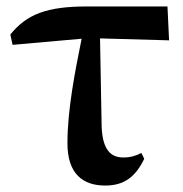

<svg xmlns="http://www.w3.org/2000/svg" viewBox="-20 -559 568 595"><path d="M306 16C365 16 400 -11 427 -67L418 -85C401 -76 384 -71 362 -71C323 -71 298 -95 295 -166L290 -440L504 -434L499 -539H250C125 -539 63 -515 12 -452L19 -420L233 -439C213 -340 189 -220 189 -115C189 -20 237 16 306 16Z"/></svg>

Font: Noto Serif CJK TC
Style: Bold
Weight: 700
Designer: Ryoko NISHIZUKA 西塚涼子 (kana & ideographs); Frank Grießhammer (Latin, Greek & Cyrillic); Wenlong ZHANG 张文龙 (bopomofo); San
Foundry: Adobe
Version: Version 2.001;hotconv 1.1.0;makeotfexe 2.6.0